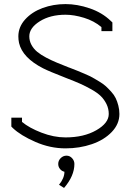

<svg xmlns="http://www.w3.org/2000/svg" viewBox="-20 -716 647 950"><path d="M272 198.2Q298.8 165.5 298.8 133.8Q285.6 130.9 276.9 120.1Q268.1 109.4 268.1 95.2Q268.1 78.6 280.3 66.4Q292.5 54.2 309.1 54.2Q325.2 54.2 336.7 66.7Q348.1 79.1 348.1 95.2Q348.1 154.3 296.9 213.9ZM481.9 -582Q445.3 -612.8 395.8 -627.9Q346.2 -643.1 304.2 -643.1Q228.5 -643.1 176.8 -610.6Q125 -578.1 125 -536.1Q125 -513.7 135.7 -493.9Q146.5 -474.1 164.3 -459.5Q182.1 -444.8 208.5 -430.9Q234.9 -417 262 -405.8Q289.1 -394.5 322.8 -381.3Q323.7 -381.3 324.2 -381.1Q324.7 -380.9 325.7 -380.6Q326.7 -380.4 327.1 -379.9Q351.1 -370.6 363.3 -365.7Q375.5 -360.8 399.4 -350.6Q423.3 -340.3 437 -332.8Q450.7 -325.2 471.2 -312.7Q491.7 -300.3 503.9 -289.1Q516.1 -277.8 530.5 -262Q544.9 -246.1 552.5 -230.2Q560.1 -214.4 565.4 -194.1Q570.8 -173.8 570.8 -151.9Q570.8 -102.5 533 -63Q495.1 -23.4 434.6 -2.7Q374 18.1 304.2 18.1Q228 18.1 155 -13.9Q82 -45.9 43.9 -82L36.1 -89.8V-133.8H88.9V-112.8Q124.5 -83 185.3 -59.6Q246.1 -36.1 304.2 -36.1Q394.5 -36.1 456.3 -71.5Q518.1 -106.9 518.1 -151.9Q518.1 -178.2 507.1 -200.7Q496.1 -223.1 479.5 -239.7Q462.9 -256.3 433.1 -273.2Q403.3 -290 376.2 -302Q349.1 -314 307.1 -330.1Q222.2 -363.3 193.4 -377.9Q91.3 -430.2 74.2 -503.4Q70.8 -519.5 70.8 -536.1Q70.8 -582.5 104.2 -619.6Q137.7 -656.7 190.7 -676.3Q243.7 -695.8 304.2 -695.8Q362.3 -695.8 423.8 -674.8Q485.4 -653.8 527.8 -612.8L536.1 -605V-562H481.9Z"/></svg>

Font: Rawengulk
Style: Demibold
Weight: 600
Version: Version 0.92